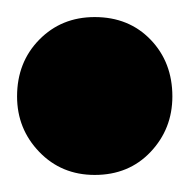

<svg xmlns="http://www.w3.org/2000/svg" viewBox="-20 -482 222 225"><path d="M91 -277Q52 -277 26 -304Q0 -331 0 -369Q0 -409 26 -435.5Q52 -462 91 -462Q131 -462 156.5 -435.5Q182 -409 182 -369Q182 -331 156.5 -304Q131 -277 91 -277Z"/></svg>

Font: Outfit
Style: Bold
Weight: 700
Designer: Rodrigo Fuenzalida
Foundry: fragTYPE
Version: Version 1.100;gftools[0.9.27]